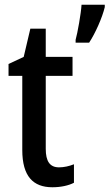

<svg xmlns="http://www.w3.org/2000/svg" viewBox="-20 -780 462 810"><path d="M422 -750V-760H324C322 -724 307 -640 299 -612V-600H356C382 -639 412 -707 422 -750ZM229 -74C190 -74 173 -100 173 -152V-460H286V-540H173V-659H108L80 -540L16 -510V-460H74V-147C74 -36 120 10 201 10C236 10 269 3 292 -9V-87C272 -79 250 -74 229 -74Z"/></svg>

Font: Noto Sans Gujarati Condensed Medium
Style: Regular
Weight: 500
Width: 3
Designer: Jelle Bosma - Monotype Design Team, Universal Thirst
Foundry: Monotype Imaging Inc.
Version: Version 2.106